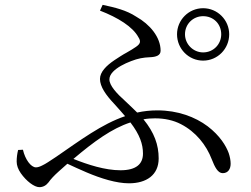

<svg xmlns="http://www.w3.org/2000/svg" viewBox="-20 -766 1040 795"><path d="M821 -699C780 -699 746 -667 746 -624C746 -583 780 -549 821 -549C864 -549 896 -583 896 -624C896 -667 864 -699 821 -699ZM821 -515C761 -515 713 -564 713 -624C713 -683 761 -732 821 -732C881 -732 929 -683 929 -624C929 -564 881 -515 821 -515ZM572 -130C572 -169 559 -208 520 -259C443 -234 369 -180 284 -108C344 -84 415 -61 479 -61C544 -61 572 -87 572 -130ZM394 -722 405 -746C456 -735 503 -724 544 -697C601 -665 645 -612 645 -556C645 -536 626 -530 600 -529C574 -528 551 -524 523 -513C494 -502 465 -487 447 -468C438 -458 433 -448 433 -437C433 -412 463 -379 499 -347C517 -330 533 -315 548 -300C575 -306 603 -309 632 -309C716 -309 788 -282 840 -243C891 -204 916 -162 927 -132C932 -117 935 -102 935 -88C935 -67 925 -49 902 -49C882 -49 869 -75 857 -106C834 -166 791 -220 729 -252C698 -268 662 -276 622 -276C606 -276 590 -275 574 -272C619 -217 637 -166 637 -110C637 -41 586 -7 514 -7C462 -7 398 -27 339 -52C309 -65 282 -77 259 -88L223 -56C204 -39 190 -24 181 -11C171 2 158 9 143 9C122 9 89 -16 66 -49C55 -65 49 -81 49 -97C49 -113 51 -129 55 -145L75 -146C84 -106 108 -73 129 -73C136 -73 146 -76 157 -82C168 -87 186 -99 213 -117C312 -185 401 -252 498 -285C483 -302 468 -320 452 -337C419 -372 394 -407 394 -439C394 -468 420 -494 454 -517C471 -528 487 -539 504 -548C520 -557 533 -565 543 -572C562 -585 564 -595 553 -612C530 -655 469 -693 394 -722Z"/></svg>

Font: CJK Symbols
Style: Regular
Weight: 400
Designer: Ryoko NISHIZUKA 西塚涼子 (kana & ideographs); Frank Grießhammer (serif-style Latin); Paul D. Hunt (sans serif–style Latin); 
Foundry: Unicode
Version: Version 2.000;hotconv 1.1.0;makeotfexe 2.6.0